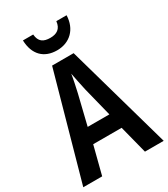

<svg xmlns="http://www.w3.org/2000/svg" viewBox="-223 -1032 995 1135"><g transform="rotate(-30 274.5 -465.0)"><path d="M423 -930H353C348 -879 316 -862 274 -862C227 -862 199 -879 195 -930H125C128 -832 183 -778 272 -778C359 -778 420 -837 423 -930ZM421 0H549L347 -715H200L0 0H129L178 -191H372ZM299 -496 349 -296H201L250 -497C258 -533 269 -582 274 -617C280 -583 291 -534 299 -496Z"/></g></svg>

Font: Noto Sans Thai Cond SemBd
Style: Regular
Weight: 600
Width: 3
Designer: Monotype Design Team
Foundry: Monotype Imaging Inc.
Version: Version 2.002